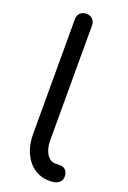

<svg xmlns="http://www.w3.org/2000/svg" viewBox="-151 -832 589 884"><g transform="rotate(20 144.0 -390.5)"><path d="M212 0Q171 0 138.5 -22.5Q106 -45 88 -85Q70 -125 70 -177V-739Q70 -758 81.5 -769.5Q93 -781 112 -781Q131 -781 142.5 -769.5Q154 -758 154 -739V-177Q154 -136 170.5 -110Q187 -84 212 -84H237Q254 -84 264 -72.5Q274 -61 274 -42Q274 -23 259.5 -11.5Q245 0 221 0Z"/></g></svg>

Font: Comfortaa Medium
Style: Regular
Weight: 500
Designer: Johan Aakerlund
Foundry: Johan Aakerlund
Version: Version 3.104; ttfautohint (v1.8.1.43-b0c9)